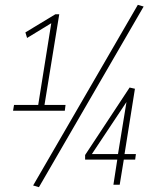

<svg xmlns="http://www.w3.org/2000/svg" viewBox="-20 -764 643 794"><path d="M34 -306 38 -330H138L192 -668L92 -607L85 -630L209 -705H225L164 -330H251L248 -306ZM141 10 117 3 550 -744 574 -737ZM332 -104V-123L516 -402L538 -397L495 -127H542L539 -104H492L475 0H449L465 -104ZM360 -127H468L503 -342Z"/></svg>

Font: Georama SemiCondensed ExtraLight
Style: Italic
Weight: 200
Width: 4
Italic angle: -9°
Designer: Jean-Baptiste Levee
Foundry: Production Type
Version: Version 1.000